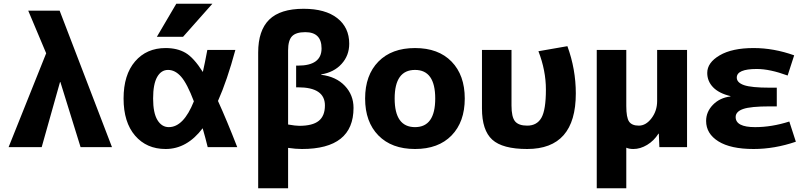

<svg xmlns="http://www.w3.org/2000/svg" viewBox="-20 -787 4313 1027"><path d="M301 -348 203 0H26L227 -502L131 -730H299L579 0H411L303 -348Z M923 -767H1116L959 -590H819ZM1146 -247Q1193 -144 1249 0H1091Q1079 -49 1064 -101Q980 10 866 10Q764 10 702.5 -61.5Q641 -133 641 -260Q641 -387 702.5 -458.5Q764 -530 866 -530Q928 -530 972 -504.5Q1016 -479 1065 -402Q1076 -450 1089 -520H1239Q1195 -357 1146 -247ZM1017 -245Q981 -340 949 -376.5Q917 -413 879 -413Q842 -413 820.5 -375Q799 -337 799 -260Q799 -183 822 -145Q845 -107 883 -107Q962 -107 1017 -245Z M1581 -114Q1652 -114 1685 -140.5Q1718 -167 1718 -223Q1718 -320 1574 -320H1564V-436H1574Q1700 -436 1700 -528Q1700 -615 1613 -615Q1563 -615 1542 -593Q1521 -571 1521 -517V-121Q1561 -114 1581 -114ZM1521 4V220H1361V-506Q1361 -624 1420 -682Q1479 -740 1604 -740Q1720 -740 1784 -690Q1848 -640 1848 -553Q1848 -490 1807 -445Q1766 -400 1698 -389V-387Q1778 -377 1824.5 -328Q1871 -279 1871 -210Q1871 10 1595 10Q1562 10 1521 4Z M2004 -457.5Q2075 -530 2200 -530Q2325 -530 2395.5 -457.5Q2466 -385 2466 -260Q2466 -135 2395.5 -62.5Q2325 10 2200 10Q2075 10 2004 -62.5Q1933 -135 1933 -260Q1933 -385 2004 -457.5ZM2200 -107Q2308 -107 2308 -260Q2308 -413 2200 -413Q2091 -413 2091 -260Q2091 -107 2200 -107Z M3060 -287Q3060 10 2800 10Q2668 10 2613 -40Q2558 -90 2558 -207V-520H2716V-223Q2716 -161 2735 -138Q2754 -115 2800 -115Q2852 -115 2876 -157Q2900 -199 2900 -308Q2900 -410 2860 -513L3015 -540Q3060 -417 3060 -287Z M3495 -520H3655V0H3507L3504 -72H3502Q3478 -34 3441.5 -12Q3405 10 3368 10Q3345 10 3330 3V220H3172V-520H3330V-220Q3330 -158 3345 -136.5Q3360 -115 3397 -115Q3435 -115 3465 -154.5Q3495 -194 3495 -247Z M3887 -273Q3825 -288 3794 -320.5Q3763 -353 3763 -397Q3763 -452 3829.5 -491Q3896 -530 4011 -530Q4119 -530 4228 -491L4193 -383Q4098 -418 4028 -418Q3921 -418 3921 -372Q3921 -345 3960 -331.5Q3999 -318 4098 -318H4135V-218H4098Q3995 -218 3955 -204Q3915 -190 3915 -161Q3915 -107 4019 -107Q4108 -107 4202 -137L4237 -29Q4123 10 4011 10Q3888 10 3822.5 -31Q3757 -72 3757 -140Q3757 -189 3793.5 -226.5Q3830 -264 3887 -271Z"/></svg>

Font: M PLUS 1p ExtraBold
Style: Regular
Weight: 800
Version: Version 1.062